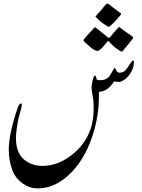

<svg xmlns="http://www.w3.org/2000/svg" viewBox="-20 -899 776 1046"><path d="M710 -562Q709 -526.9 688 -495.8Q667 -464.8 634.8 -453.1Q628.9 -452.1 616.9 -453.6Q605 -455.1 601.1 -455.1Q565.9 -399.9 519 -398.9Q522.9 -232.9 456.1 -88.9Q413.1 2.9 347.2 61Q267.1 130.9 176.8 127Q136.2 125 100.1 97.9Q64 70.8 48.8 32.2Q27.8 -21 27.8 -84Q27.8 -170.9 79.1 -319.8Q82 -326.2 89.8 -335Q99.1 -335 99.1 -331.1Q98.1 -314.9 90.8 -291Q82 -259.8 80.1 -252Q66.9 -183.1 66.9 -145Q66.9 -55.2 127 -18.1Q163.1 4.9 210.9 4.9Q287.1 4.9 356 -43.9Q490.2 -138.2 490.2 -306.2Q490.2 -323.2 489.5 -339.1Q488.8 -355 483.9 -382.1Q479 -409.2 479 -421.9Q479 -434.1 481.4 -444.6Q483.9 -455.1 486.3 -467.5Q488.8 -480 496.1 -486.8Q502.9 -486.8 503.9 -478Q504.9 -469.2 507.8 -464.8Q518.1 -461.9 527.8 -461.9Q557.1 -461.9 576.2 -482.9Q578.1 -484.9 600.1 -523.9Q602.1 -529.8 608.9 -526.9Q612.8 -509.8 625 -503.9Q636.2 -499 660.2 -512.2Q673.8 -526.9 700.2 -567.9Q704.1 -569.8 707 -567.9Q710 -564.9 710 -562ZM570.8 -675.8H567.9Q555.2 -661.1 543 -646Q526.9 -627 512.2 -621.1Q493.2 -624 472.2 -642.1Q455.1 -657.2 438 -672.9Q433.1 -681.2 438 -686Q440.9 -690.9 496.1 -751Q503.9 -748 523.9 -731Q557.1 -704.1 558.1 -703.1Q563 -699.2 570.8 -692.9Q573.2 -691.9 581.1 -698.2Q591.8 -713.9 628.9 -752.9Q652.8 -732.9 704.1 -698.2Q707 -689.9 702.1 -687Q685.1 -664.1 645 -617.2Q609.9 -630.9 570.8 -675.8ZM560.1 -878.9 570.8 -877.9Q591.8 -859.9 634.8 -829.1Q639.2 -827.1 639.2 -823.2Q639.2 -820.8 638.2 -818.8Q604 -776.9 579.1 -756.8Q570.8 -750 564.9 -755.9Q524.9 -779.8 500 -809.1Q522 -832 560.1 -878.9Z"/></svg>

Font: Jameel Khushkhati
Style: Regular
Weight: 400
Version: Version 3.5